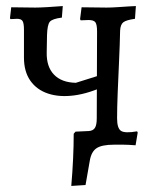

<svg xmlns="http://www.w3.org/2000/svg" viewBox="-20 -477 519 633"><path d="M262 133 215 136Q219 90 221 46Q223 2 223 -36L229 -43L273 -45Q287 -46 293 -55.5Q299 -65 299 -87L300 -373Q300 -396 294.5 -403.5Q289 -411 272 -411L246 -410L244 -414L249 -453L331 -452Q348 -452 369 -453.5Q390 -455 407 -456Q424 -457 428 -457L425 -415Q396 -411 386.5 -403.5Q377 -396 376 -376Q375 -329 372.5 -275Q370 -221 368 -171Q366 -121 366 -87Q366 -54 379 -45.5Q392 -37 432 -44L434 -40L427 2Q401 0 387 0Q373 0 356 0Q316 0 298.5 11.5Q281 23 276 53ZM331 -196Q274 -169 225 -162.5Q176 -156 138.5 -168.5Q101 -181 80 -211Q59 -241 59 -287V-379Q59 -400 54.5 -407.5Q50 -415 36 -415Q33 -415 27 -414.5Q21 -414 14 -414L13 -418L17 -453L96 -452Q110 -452 136 -453.5Q162 -455 187 -457L184 -419Q152 -415 144 -405Q136 -395 135 -361L134 -304Q133 -257 158 -231Q183 -205 230 -204L332 -236Z"/></svg>

Font: Alegreya
Style: Regular
Weight: 400
Designer: Juan Pablo del Peral
Foundry: Huerta Tipografica
Version: Version 2.009